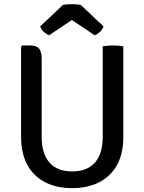

<svg xmlns="http://www.w3.org/2000/svg" viewBox="-20 -910 708 942"><path d="M585 -238.5Q585 -156 553.8 -100Q522.5 -44 466 -15.5Q409.5 13 333.5 13Q258.5 13 202.2 -15.5Q146 -44 114.8 -100Q83.5 -156 83.5 -238.5V-681L90 -687H128.5Q159.5 -687 172 -671.2Q184.5 -655.5 184.5 -622.5V-238.5Q184.5 -155.5 222.8 -112.2Q261 -69 334 -69Q407.5 -69 445.8 -112.2Q484 -155.5 484 -238.5V-683Q495.5 -685 508.5 -686Q521.5 -687 533 -687Q545 -687 559.2 -686Q573.5 -685 585 -683ZM376 -886 488 -780.5Q482.5 -764 469.2 -752.5Q456 -741 444.5 -737L332.5 -812L221 -737Q209.5 -741 196 -752.5Q182.5 -764 177 -780.5L289 -886Q308.5 -889.5 332.5 -889.5Q357 -889.5 376 -886Z"/></svg>

Font: Signika Negative
Style: Regular
Weight: 400
Designer: Anna Giedry
Foundry: Anna Giedry
Version: Version 2.001